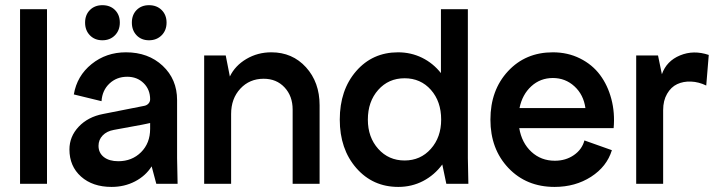

<svg xmlns="http://www.w3.org/2000/svg" viewBox="-20 -716 2791 748"><path d="M58.1 0V-680.2H163.1V0Z M414.6 12.2Q340.8 12.2 295.7 -28.1Q250.5 -68.4 250.5 -133.8Q250.5 -184.1 286.6 -222.4Q322.8 -260.7 381.8 -272L539.6 -303.2Q550.8 -304.7 557.9 -312Q564.9 -319.3 564.9 -329.1Q564.9 -367.2 539.6 -392.1Q514.2 -417 475.6 -417Q434.6 -417 406.5 -390.6Q378.4 -364.3 375.5 -321.8L267.6 -348.1Q279.8 -420.4 336.7 -466.3Q393.6 -512.2 470.7 -512.2Q557.6 -512.2 613.8 -459.7Q669.9 -407.2 669.9 -326.2V-100.1L671.9 0H588.9L570.8 -67.9Q547.4 -30.8 506.1 -9.3Q464.8 12.2 414.6 12.2ZM560.5 -695.8Q590.8 -695.8 609.9 -676.8Q628.9 -657.7 628.9 -627.9Q628.9 -597.7 609.6 -578.4Q590.3 -559.1 560.5 -559.1Q530.8 -559.1 512.2 -578.4Q493.7 -597.7 493.7 -627.9Q493.7 -658.2 512.2 -677Q530.8 -695.8 560.5 -695.8ZM378.9 -695.8Q409.2 -695.8 428 -677Q446.8 -658.2 446.8 -627.9Q446.8 -597.7 427.7 -578.4Q408.7 -559.1 378.9 -559.1Q349.1 -559.1 330.3 -578.4Q311.5 -597.7 311.5 -627.9Q311.5 -658.2 330.3 -677Q349.1 -695.8 378.9 -695.8ZM363.8 -147.9Q363.8 -120.6 384.5 -104.2Q405.3 -87.9 440.9 -87.9Q494.1 -87.9 529.5 -123Q564.9 -158.2 564.9 -213.9V-236.8Q561.5 -236.3 550.3 -233.6Q539.1 -231 532.7 -230L423.8 -210Q396 -205.1 379.9 -188.2Q363.8 -171.4 363.8 -147.9Z M775.4 0V-500H859.4L875.5 -418Q896 -460.4 939.9 -486.3Q983.9 -512.2 1037.1 -512.2Q1119.1 -512.2 1172.1 -453.9Q1225.1 -395.5 1225.1 -306.2V0H1120.1V-289.1Q1120.1 -341.8 1088.6 -375.5Q1057.1 -409.2 1007.3 -409.2Q952.1 -409.2 916.3 -370.6Q880.4 -332 880.4 -272V0Z M1531.7 12.2Q1432.1 12.2 1367.9 -61.5Q1303.7 -135.3 1303.7 -250Q1303.7 -365.2 1367.4 -438.7Q1431.2 -512.2 1530.8 -512.2Q1581.1 -512.2 1624.3 -491Q1667.5 -469.7 1697.8 -431.2V-680.2H1802.7V-100.1L1804.7 0H1718.8L1703.1 -75.2Q1672.4 -33.7 1628.2 -10.7Q1584 12.2 1531.7 12.2ZM1698.7 -250Q1698.7 -320.8 1658.7 -366Q1618.7 -411.1 1556.2 -411.1Q1493.7 -411.1 1453.4 -365.7Q1413.1 -320.3 1413.1 -250Q1413.1 -181.2 1453.6 -136Q1494.1 -90.8 1556.2 -90.8Q1618.2 -90.8 1658.4 -136Q1698.7 -181.2 1698.7 -250Z M2140.6 12.2Q2030.8 12.2 1960.7 -61.5Q1890.6 -135.3 1890.6 -250Q1890.6 -364.7 1959 -438.5Q2027.3 -512.2 2133.8 -512.2Q2191.9 -512.2 2239.7 -488.3Q2287.6 -464.4 2317.6 -424.1Q2347.7 -383.8 2361.8 -330.1Q2376 -276.4 2370.6 -216.8H2002.9Q2012.7 -159.2 2050.3 -124.5Q2087.9 -89.8 2141.6 -89.8Q2184.1 -89.8 2215.8 -111.8Q2247.6 -133.8 2256.8 -168.9L2363.8 -130.9Q2344.2 -66.9 2282.7 -27.3Q2221.2 12.2 2140.6 12.2ZM2003.9 -294.9H2260.7Q2253.4 -347.2 2218 -379.6Q2182.6 -412.1 2133.8 -412.1Q2085 -412.1 2049.8 -379.9Q2014.6 -347.7 2003.9 -294.9Z M2458.5 0V-500H2543.5L2558.6 -426.8Q2576.7 -478.5 2629.4 -500.2Q2682.1 -522 2741.2 -502L2731.4 -382.8Q2702.1 -397 2672.1 -398.2Q2642.1 -399.4 2618.2 -388.2Q2594.2 -377 2578.9 -350.6Q2563.5 -324.2 2563.5 -287.1V0Z"/></svg>

Font: Apfel Grotezk Mittel
Style: Regular
Weight: 500
Designer: Luigi Gorlero
Foundry: © 2023, Luigi Gorlero & Collletttivo
Version: Version 2.000;Glyphs 3.2 (3217)